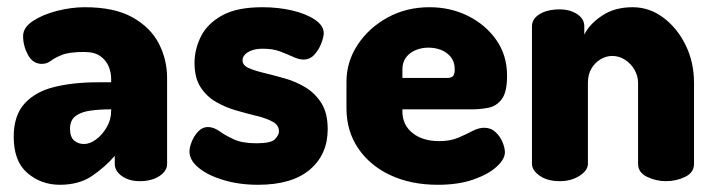

<svg xmlns="http://www.w3.org/2000/svg" viewBox="-20 -502 1983 532"><path d="M146 10Q94 10 56 -22.5Q18 -55 18 -123Q18 -182 48 -215Q78 -248 130.5 -261Q183 -274 252 -274H288V-284Q288 -301 281 -318Q274 -335 258 -346.5Q242 -358 213 -358Q172 -358 152 -350Q132 -342 121 -333.5Q110 -325 96 -325Q71 -325 57.5 -350Q44 -375 44 -402Q44 -426 71.5 -444Q99 -462 138.5 -472Q178 -482 215 -482Q297 -482 347 -454Q397 -426 420 -381.5Q443 -337 443 -286V-48Q443 -28 421.5 -14Q400 0 367 0Q338 0 318 -14Q298 -28 298 -48V-70Q271 -39 235 -14.5Q199 10 146 10ZM213 -103Q229 -103 246 -115.5Q263 -128 275.5 -149Q288 -170 288 -195V-199H284Q256 -199 230.5 -195.5Q205 -192 189.5 -180.5Q174 -169 174 -145Q174 -123 185 -113Q196 -103 213 -103Z M695 10Q643 10 599.5 -3Q556 -16 530.5 -37Q505 -58 505 -82Q505 -94 511.5 -110Q518 -126 529.5 -138Q541 -150 556 -150Q572 -150 588 -138.5Q604 -127 627.5 -116Q651 -105 691 -105Q731 -105 742 -116.5Q753 -128 753 -138Q753 -155 736 -164.5Q719 -174 692.5 -180.5Q666 -187 636 -195.5Q606 -204 579.5 -219Q553 -234 536 -260Q519 -286 519 -328Q519 -365 536.5 -400.5Q554 -436 595 -459Q636 -482 707 -482Q751 -482 789.5 -473Q828 -464 852.5 -447.5Q877 -431 877 -410Q877 -400 870.5 -382.5Q864 -365 851.5 -351Q839 -337 821 -337Q808 -337 792 -344.5Q776 -352 756 -359.5Q736 -367 709 -367Q689 -367 676.5 -362Q664 -357 658 -350Q652 -343 652 -335Q652 -321 669 -313.5Q686 -306 713 -299.5Q740 -293 770 -284.5Q800 -276 827 -259.5Q854 -243 871 -215.5Q888 -188 888 -144Q888 -74 838.5 -32Q789 10 695 10Z M1193 10Q1119 10 1062 -16.5Q1005 -43 972.5 -91Q940 -139 940 -202V-275Q940 -331 971 -378Q1002 -425 1054 -453.5Q1106 -482 1170 -482Q1228 -482 1276.5 -458Q1325 -434 1355 -391.5Q1385 -349 1385 -292Q1385 -247 1370.5 -227.5Q1356 -208 1333.5 -203.5Q1311 -199 1288 -199H1095V-193Q1095 -156 1123 -133.5Q1151 -111 1197 -111Q1228 -111 1250 -120.5Q1272 -130 1289 -139Q1306 -148 1322 -148Q1340 -148 1353 -136Q1366 -124 1372.5 -108Q1379 -92 1379 -80Q1379 -61 1356 -40Q1333 -19 1291.5 -4.5Q1250 10 1193 10ZM1095 -286H1219Q1230 -286 1235 -291Q1240 -296 1240 -310Q1240 -330 1229.5 -343.5Q1219 -357 1202.5 -363.5Q1186 -370 1167 -370Q1149 -370 1132.5 -363.5Q1116 -357 1105.5 -343.5Q1095 -330 1095 -310Z M1531 0Q1497 0 1475.5 -15Q1454 -30 1454 -48V-429Q1454 -450 1475.5 -463Q1497 -476 1531 -476Q1559 -476 1579 -463Q1599 -450 1599 -429V-406Q1613 -435 1648 -458.5Q1683 -482 1733 -482Q1779 -482 1817.5 -453.5Q1856 -425 1879.5 -377.5Q1903 -330 1903 -272V-48Q1903 -24 1878.5 -12Q1854 0 1825 0Q1798 0 1773 -12Q1748 -24 1748 -48V-272Q1748 -291 1738.5 -308Q1729 -325 1712.5 -336Q1696 -347 1676 -347Q1660 -347 1644.5 -338Q1629 -329 1619 -312.5Q1609 -296 1609 -272V-48Q1609 -30 1586 -15Q1563 0 1531 0Z"/></svg>

Font: Dosis ExtraBold
Style: Regular
Weight: 800
Designer: EdgarTolentino, PabloImpallari, IginoMarini
Foundry: EdgarTolentino, PabloImpallari, IginoMarini
Version: Version 3.001; ttfautohint (v1.8.2)